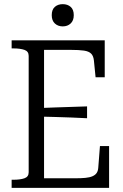

<svg xmlns="http://www.w3.org/2000/svg" viewBox="-20 -904 590 924"><path d="M505 -201V0H36V-39H46Q77 -39 97.5 -46Q118 -53 118 -75V-635Q118 -657 97.5 -664Q77 -671 46 -671H36V-710H484V-532H440L432 -612Q430 -634 419 -645.5Q408 -657 384 -660.5Q360 -664 320 -664H192V-46H341Q370 -46 391 -48Q412 -50 425.5 -56Q439 -62 445.5 -72Q452 -82 453 -98L461 -201ZM168 -384Q208 -386 246.5 -387Q285 -388 323 -389.5Q361 -391 399 -392V-335Q361 -337 323 -338.5Q285 -340 246.5 -341Q208 -342 168 -343ZM282 -777Q259 -777 244 -791Q229 -805 229 -831Q229 -858 244 -871Q259 -884 282 -884Q305 -884 320 -871Q335 -858 335 -831Q335 -805 320 -791Q305 -777 282 -777Z"/></svg>

Font: Roboto Serif 28pt Condensed Light
Style: Regular
Weight: 300
Width: 3
Designer: Greg Gazdowicz
Foundry: Commercial Type
Version: Version 1.008